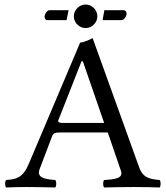

<svg xmlns="http://www.w3.org/2000/svg" viewBox="-20 -826 735 848"><path d="M155 -79 210 -224C215 -237 221 -241 245 -241H456L514 -72C526 -38 488 -34 440 -31C434 -25 434 -4 440 2C477 1 532 0 571 0C612 0 650 1 685 2C691 -4 691 -25 685 -31C646 -35 612 -38 595 -86L389 -658C374 -649 347 -638 334 -638L107 -102C81 -40 51 -34 7 -31C1 -25 1 -4 7 2C33 1 66 0 96 0C137 0 187 1 224 2C230 -4 230 -25 224 -31C186 -34 139 -38 155 -79ZM263 -283C241 -283 234 -286 238 -296L340 -555H346L440 -283ZM306 -754C306 -726 330 -702 358 -702C386 -702 410 -726 410 -754C410 -782 386 -806 358 -806C330 -806 306 -782 306 -754ZM441 -781 433 -737H516C528 -737 539 -754 539 -766C539 -773 535 -781 525 -781ZM274 -737 283 -781H199C187 -781 177 -763 177 -752C177 -745 180 -737 189 -737Z"/></svg>

Font: Libertinus Math
Style: Regular
Weight: 400
Designer: Philipp H. Poll, Khaled Hosny
Foundry: Caleb Maclennan
Version: Version 7.050;RELEASE